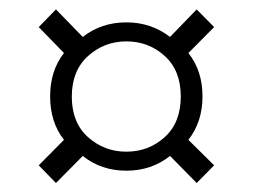

<svg xmlns="http://www.w3.org/2000/svg" viewBox="-20 -562 552 419"><path d="M102.1 -162.6 64.5 -201.2 119.6 -256.8Q89.4 -295.4 89.4 -351.6Q89.4 -407.7 119.6 -446.3L64.5 -502.9L102.1 -541.5L160.6 -481.4Q201.2 -513.2 255.9 -513.2Q309.6 -513.2 351.1 -481.4L409.2 -541.5L447.3 -502.9L391.1 -446.3Q421.9 -407.7 421.9 -351.6Q421.9 -295.9 391.1 -256.8L447.3 -201.2L409.2 -162.6L351.1 -221.7Q310.5 -189.5 255.9 -189.5Q200.7 -189.5 160.6 -221.7ZM374.5 -351.6Q374.5 -408.2 339.4 -439.9Q304.2 -471.7 255.9 -471.7Q207.5 -471.7 172.1 -439.7Q136.7 -407.7 136.7 -351.1Q136.7 -294.4 172.1 -262.7Q207.5 -231 255.9 -231Q304.2 -231 339.4 -262.7Q374.5 -294.4 374.5 -351.6Z"/></svg>

Font: Anaheim
Style: Regular
Weight: 400
Designer: vernon adams
Foundry: vernon adams
Version: Version 1.002; ttfautohint (v0.93.5-3d13) -l 8 -r 50 -G 200 